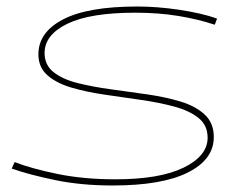

<svg xmlns="http://www.w3.org/2000/svg" viewBox="-20 -560 756 590"><path d="M16 -42 25 -62Q76 -42 156.5 -25.5Q237 -9 334 -9Q471 -9 544.5 -45Q618 -81 618 -137Q618 -175 590 -197.5Q562 -220 515.5 -232.5Q469 -245 413.5 -253Q358 -261 302.5 -269Q247 -277 200.5 -290.5Q154 -304 126 -328.5Q98 -353 98 -393Q98 -461 174 -500.5Q250 -540 402 -540Q463 -540 530.5 -530Q598 -520 647 -503L640 -484Q589 -501 528 -511Q467 -521 396 -521Q257 -521 187 -487Q117 -453 117 -397Q117 -360 145 -338Q173 -316 219.5 -304.5Q266 -293 321.5 -285.5Q377 -278 432.5 -270Q488 -262 534.5 -248Q581 -234 609 -208Q637 -182 637 -139Q637 -70 557.5 -30Q478 10 326 10Q230 10 150 -6.5Q70 -23 16 -42Z"/></svg>

Font: Georama ExtraExtended Thin
Style: Italic
Weight: 100
Width: 8
Italic angle: -9°
Designer: Jean-Baptiste Levee
Foundry: Production Type
Version: Version 1.000